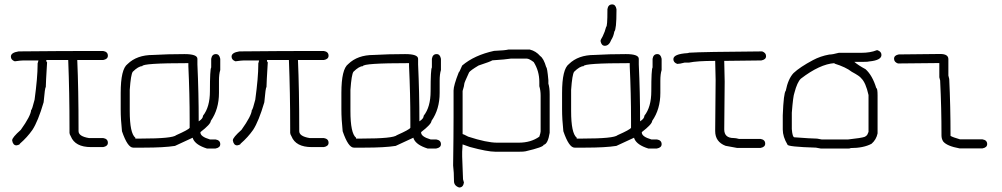

<svg xmlns="http://www.w3.org/2000/svg" viewBox="-20 -688 4540 870"><path d="M382.8 -457H447.3Q468.8 -453.6 468.8 -435.5Q468.8 -419.9 447.3 -416H330.1Q335.9 -283.2 335.9 -101.6V-93.8Q335.9 -70.3 382.8 -62.5H447.3Q468.8 -59.1 468.8 -41Q468.8 -25.4 447.3 -21.5H392.6Q320.3 -21.5 300.8 -70.3Q294.9 -80.1 294.9 -85.9V-107.4Q294.9 -269 289.1 -416H189.5Q189.9 -406.2 193.4 -406.2Q187.5 -310.1 187.5 -293Q183.6 -293 177.7 -224.6Q152.3 -138.2 127 -99.6Q103.5 -65.9 70.3 -37.1Q70.3 -32.2 54.7 -29.3Q39.1 -29.3 35.2 -50.8V-52.7Q35.2 -64.9 74.2 -99.6Q119.6 -163.1 121.1 -189.5Q125 -189.5 136.7 -236.3Q150.4 -337.4 150.4 -394.5V-400.4L154.3 -414.1H85.9Q74.7 -414.1 46.9 -410.2Q29.3 -416.5 29.3 -431.6Q29.3 -449.7 64.5 -455.1Q263.7 -457 382.8 -457Z M815.9 -442.9Q874.5 -442.9 874.5 -421.4V-396Q880.4 -268.1 880.4 -138.2Q899.9 -150.4 899.9 -163.6Q931.2 -203.1 931.2 -274.9Q931.2 -375 937 -382.3V-421.4Q940.4 -442.9 958.5 -442.9Q974.1 -442.9 978 -421.4V-370.6Q972.2 -352.5 972.2 -321.8V-267.1Q972.2 -192.9 935.1 -140.1Q935.1 -125.5 888.2 -89.4V-87.4Q888.2 -68.8 931.2 -56.2H956.5Q978 -52.7 978 -34.7Q978 -19 956.5 -15.1H917.5Q867.2 -30.8 855 -58.1Q855 -60.1 853 -64Q773.9 -26.9 772.9 -26.9Q723.6 -19 630.4 -19H583.5Q558.1 -19 532.7 -93.3Q526.9 -147.5 526.9 -192.9V-267.1Q526.9 -375 558.1 -397.9Q600.1 -439 673.3 -439Q739.3 -442.9 815.9 -442.9ZM567.9 -185.1Q567.9 -84 593.3 -64V-60.1H620.6Q761.7 -60.1 778.8 -75.7Q835 -100.6 839.4 -108.9V-144Q839.4 -261.2 833.5 -388.2V-401.9H831.5Q624.5 -401.9 624.5 -388.2Q607.4 -388.2 581.5 -362.8Q572.8 -350.6 567.9 -280.8Z M1382.8 -457H1447.3Q1468.8 -453.6 1468.8 -435.5Q1468.8 -419.9 1447.3 -416H1330.1Q1335.9 -283.2 1335.9 -101.6V-93.8Q1335.9 -70.3 1382.8 -62.5H1447.3Q1468.8 -59.1 1468.8 -41Q1468.8 -25.4 1447.3 -21.5H1392.6Q1320.3 -21.5 1300.8 -70.3Q1294.9 -80.1 1294.9 -85.9V-107.4Q1294.9 -269 1289.1 -416H1189.5Q1189.9 -406.2 1193.4 -406.2Q1187.5 -310.1 1187.5 -293Q1183.6 -293 1177.7 -224.6Q1152.3 -138.2 1127 -99.6Q1103.5 -65.9 1070.3 -37.1Q1070.3 -32.2 1054.7 -29.3Q1039.1 -29.3 1035.2 -50.8V-52.7Q1035.2 -64.9 1074.2 -99.6Q1119.6 -163.1 1121.1 -189.5Q1125 -189.5 1136.7 -236.3Q1150.4 -337.4 1150.4 -394.5V-400.4L1154.3 -414.1H1085.9Q1074.7 -414.1 1046.9 -410.2Q1029.3 -416.5 1029.3 -431.6Q1029.3 -449.7 1064.5 -455.1Q1263.7 -457 1382.8 -457Z M1815.9 -442.9Q1874.5 -442.9 1874.5 -421.4V-396Q1880.4 -268.1 1880.4 -138.2Q1899.9 -150.4 1899.9 -163.6Q1931.2 -203.1 1931.2 -274.9Q1931.2 -375 1937 -382.3V-421.4Q1940.4 -442.9 1958.5 -442.9Q1974.1 -442.9 1978 -421.4V-370.6Q1972.2 -352.5 1972.2 -321.8V-267.1Q1972.2 -192.9 1935.1 -140.1Q1935.1 -125.5 1888.2 -89.4V-87.4Q1888.2 -68.8 1931.2 -56.2H1956.5Q1978 -52.7 1978 -34.7Q1978 -19 1956.5 -15.1H1917.5Q1867.2 -30.8 1855 -58.1Q1855 -60.1 1853 -64Q1773.9 -26.9 1772.9 -26.9Q1723.6 -19 1630.4 -19H1583.5Q1558.1 -19 1532.7 -93.3Q1526.9 -147.5 1526.9 -192.9V-267.1Q1526.9 -375 1558.1 -397.9Q1600.1 -439 1673.3 -439Q1739.3 -442.9 1815.9 -442.9ZM1567.9 -185.1Q1567.9 -84 1593.3 -64V-60.1H1620.6Q1761.7 -60.1 1778.8 -75.7Q1835 -100.6 1839.4 -108.9V-144Q1839.4 -261.2 1833.5 -388.2V-401.9H1831.5Q1624.5 -401.9 1624.5 -388.2Q1607.4 -388.2 1581.5 -362.8Q1572.8 -350.6 1567.9 -280.8Z M2283.2 -463.4H2380.9Q2408.7 -456.5 2427.7 -434.1Q2443.4 -423.8 2455.1 -383.3Q2459.5 -383.3 2464.8 -324.7V-309.1Q2470.7 -291 2470.7 -260.3V-86.4Q2462.9 -35.6 2443.4 -31.7Q2443.4 -21.5 2361.3 -2.4Q2353 -0.5 2332 -0.5H2224.6Q2188.5 -0.5 2109.4 -22L2076.2 -33.7Q2074.2 -10.7 2074.2 -0.5V21Q2074.2 33.7 2078.1 124.5L2082 138.2V140.1Q2078.6 161.6 2060.5 161.6Q2037.1 153.8 2037.1 132.3Q2037.1 92.8 2033.2 62Q2035.2 -76.2 2035.2 -158.7V-277.8Q2035.2 -300.3 2058.6 -359.9Q2061 -359.9 2074.2 -391.1Q2129.4 -438 2218.8 -457.5Q2268.1 -459.5 2283.2 -463.4ZM2076.2 -275.9V-80.6Q2079.1 -80.6 2101.6 -68.8Q2185.5 -41.5 2232.4 -41.5H2330.1Q2385.7 -41.5 2423.8 -68.8Q2429.7 -86.4 2429.7 -92.3V-254.4Q2429.7 -278.3 2423.8 -297.4V-316.9Q2423.8 -366.2 2398.4 -406.7Q2377.4 -422.4 2367.2 -422.4H2294.9Q2271.5 -418.5 2210.9 -414.6Q2203.6 -409.2 2148.4 -391.1Q2110.8 -368.7 2105.5 -359.9Q2084 -313.5 2084 -309.1Q2084 -300.8 2076.2 -275.9Z M2815.9 -442.9Q2874.5 -442.9 2874.5 -421.4V-396Q2880.4 -268.1 2880.4 -138.2Q2899.9 -150.4 2899.9 -163.6Q2931.2 -203.1 2931.2 -274.9Q2931.2 -375 2937 -382.3V-421.4Q2940.4 -442.9 2958.5 -442.9Q2974.1 -442.9 2978 -421.4V-370.6Q2972.2 -352.5 2972.2 -321.8V-267.1Q2972.2 -192.9 2935.1 -140.1Q2935.1 -125.5 2888.2 -89.4V-87.4Q2888.2 -68.8 2931.2 -56.2H2956.5Q2978 -52.7 2978 -34.7Q2978 -19 2956.5 -15.1H2917.5Q2867.2 -30.8 2855 -58.1Q2855 -60.1 2853 -64Q2773.9 -26.9 2772.9 -26.9Q2723.6 -19 2630.4 -19H2583.5Q2558.1 -19 2532.7 -93.3Q2526.9 -147.5 2526.9 -192.9V-267.1Q2526.9 -375 2558.1 -397.9Q2600.1 -439 2673.3 -439Q2739.3 -442.9 2815.9 -442.9ZM2567.9 -185.1Q2567.9 -84 2593.3 -64V-60.1H2620.6Q2761.7 -60.1 2778.8 -75.7Q2835 -100.6 2839.4 -108.9V-144Q2839.4 -261.2 2833.5 -388.2V-401.9H2831.5Q2624.5 -401.9 2624.5 -388.2Q2607.4 -388.2 2581.5 -362.8Q2572.8 -350.6 2567.9 -280.8ZM2753.9 -668Q2769.5 -668 2773.4 -646.5V-638.7Q2773.4 -554.7 2763.7 -544.9Q2759.8 -522.5 2750 -507.8Q2739.7 -480.5 2720.7 -480.5Q2705.1 -480.5 2701.2 -502Q2701.2 -507.8 2710.9 -523.4Q2721.2 -544.4 2726.6 -566.4Q2732.4 -566.4 2732.4 -642.6V-646.5Q2735.8 -668 2753.9 -668Z M3433.6 -455.1Q3451.2 -448.7 3451.2 -433.6Q3451.2 -418 3429.7 -414.1Q3404.8 -414.1 3261.7 -412.1V-410.2Q3263.7 -326.2 3263.7 -318.4Q3261.7 -120.6 3261.7 -101.6Q3261.7 -62.5 3304.7 -62.5Q3314.5 -62.5 3328.1 -58.6H3425.8Q3447.3 -55.2 3447.3 -37.1Q3447.3 -21.5 3425.8 -17.6H3320.3L3267.6 -27.3Q3220.7 -45.4 3220.7 -93.8V-99.6Q3222.7 -297.9 3222.7 -326.2Q3220.7 -393.6 3220.7 -412.1H3218.8Q3139.2 -412.1 3101.6 -404.3H3082Q3060.1 -398.4 3048.8 -398.4Q3031.2 -404.8 3031.2 -419.9Q3031.2 -443.4 3095.7 -447.3L3103.5 -449.2Q3163.1 -453.1 3433.6 -455.1Z M3956.5 -460.4Q3974.1 -454.1 3974.1 -439Q3974.1 -415 3919.4 -409.7Q3913.6 -407.7 3892.1 -407.7H3851.1Q3869.1 -392.1 3901.9 -374.5Q3933.1 -346.7 3950.7 -288.6Q3956.5 -288.6 3956.5 -255.4V-83.5Q3950.7 -55.2 3929.2 -36.6Q3893.1 -17.1 3833.5 -17.1Q3833.5 -15.1 3825.7 -15.1H3698.7Q3679.7 -19 3677.2 -19Q3548.3 -22.9 3548.3 -32.7Q3526.9 -68.4 3526.9 -101.1V-165.5Q3530.8 -267.1 3540.5 -276.9Q3551.3 -331.1 3575.7 -356.9Q3605 -384.3 3663.6 -415.5Q3697.3 -433.6 3737.8 -440.9Q3752.4 -440.9 3780.8 -448.7H3882.3Q3923.8 -448.7 3952.6 -460.4ZM3567.9 -177.2V-103Q3570.8 -65.9 3579.6 -65.9Q3656.7 -60.1 3677.2 -60.1H3681.2Q3700.2 -56.2 3702.6 -56.2H3823.7Q3882.8 -62.5 3897.9 -67.9Q3911.6 -74.2 3913.6 -87.4Q3915.5 -87.4 3915.5 -89.4V-257.3Q3902.8 -314.5 3882.3 -333.5Q3876.5 -342.8 3839.4 -362.8Q3813 -383.8 3761.2 -399.9V-401.9Q3694.8 -397.5 3608.9 -331.5Q3592.3 -315.9 3579.6 -267.1Q3573.7 -252.4 3567.9 -177.2Z M4240.2 -443.4Q4277.3 -443.4 4277.3 -419.9V-345.7Q4281.2 -332 4281.2 -330.1Q4287.1 -207 4287.1 -72.3Q4297.4 -65.9 4330.1 -56.6H4431.6Q4453.1 -53.2 4453.1 -35.2Q4453.1 -19.5 4431.6 -15.6H4328.1Q4271 -25.9 4253.9 -46.9Q4246.1 -59.1 4246.1 -74.2Q4246.1 -201.2 4240.2 -318.4V-322.3Q4236.3 -335.9 4236.3 -337.9V-402.3Q4098.6 -400.4 4048.8 -400.4Q4031.2 -406.7 4031.2 -421.9Q4031.2 -437.5 4052.7 -441.4Q4090.8 -441.4 4240.2 -443.4Z"/></svg>

Font: CEF Fonts CJK Mono
Style: Regular
Weight: 400
Designer: PartyBoss (派对大魔王)
Version: Release 2.25